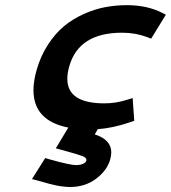

<svg xmlns="http://www.w3.org/2000/svg" viewBox="-20 -496 676 759"><path d="M282.2 156.7Q297.9 156.2 308.6 151.4Q319.3 146.5 321.3 139.2Q321.8 138.2 321.8 136.2Q321.8 127.4 306.4 121.3Q291 115.2 248.5 103.5Q230.5 98.6 220.2 95.7L200.7 90.3L250 8.3Q112.3 -18.6 112.3 -139.6Q112.3 -176.3 125 -220.2Q141.1 -275.9 170.2 -320.3Q199.2 -364.7 234.1 -393.3Q269 -421.9 311.8 -440.9Q354.5 -460 396.2 -467.8Q438 -475.6 481.4 -475.6Q561.5 -475.6 621.1 -445.3L635.7 -438L577.6 -343.3L560.5 -349.6Q515.6 -366.7 462.4 -366.7Q291.5 -366.7 253.9 -233.9Q246.1 -207 246.1 -184.6Q246.1 -87.4 392.6 -87.4Q439.5 -87.4 483.9 -102.1L504.4 -108.4L510.7 -18.6L490.7 -11.7Q425.8 10.3 366.7 14.6L354.5 35.2Q419.9 56.2 419.9 106.4Q419.9 119.1 415.5 134.8Q403.3 177.7 360.1 210.4Q316.9 243.2 256.8 243.2Q246.6 243.2 234.9 241.9Q223.1 240.7 215.1 239.5Q207 238.3 192.6 234.9Q178.2 231.4 172.6 230Q167 228.5 149.2 223.4Q131.3 218.3 127.4 217.3L106.4 211.9L158.7 128.9L179.2 134.8Q257.8 156.7 280.8 156.7Z"/></svg>

Font: Cantarell
Style: Bold Italic
Weight: 700
Italic angle: -16°
Designer: Dave Crossland
Version: Version 1.004